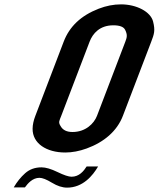

<svg xmlns="http://www.w3.org/2000/svg" viewBox="-20 -854 770 880"><path d="M279 -155C310.7 -155 343.5 -161.2 377.3 -173.5C456.2 -202.2 516.4 -252.8 543.2 -323L673.2 -663C686.5 -697.8 692.2 -713.7 681.6 -755.5C670.3 -800.4 605.7 -834 534.8 -834C500.6 -834 466.4 -827.3 432.1 -814C350.7 -782.3 298.6 -732.8 271.9 -663L142 -323C133.8 -301.7 129.6 -282 129.4 -264C128.6 -196.8 192.9 -155 279 -155ZM257.8 -276C246.1 -294.1 252.1 -300.4 260.7 -323L390.7 -663C405.1 -700.8 437.4 -738 499.3 -738C528.5 -738 546.5 -731.2 553.4 -717.5C565.1 -694.1 561.9 -682.6 554.4 -663L424.5 -323C410.8 -287.3 371.8 -249 312.4 -249C285.8 -249 267.6 -258 257.8 -276ZM160.9 -39C174.3 -39 193.3 -31.5 218 -16.5C242.7 -1.5 265.8 6 287.5 6C359.7 6 405.1 -48.8 429.6 -91H377.1C363.8 -70.1 343.1 -44 307.9 -44C294.5 -44 273.1 -51.2 243.6 -65.5C214 -79.8 189.7 -87 170.5 -87C140.5 -87 115.4 -78 95.2 -60C75 -42 57.6 -20.3 42.9 5H94.1C107.4 -13.2 129.2 -39 160.9 -39Z"/></svg>

Font: Din Kursivschrift
Style: Extended Italic
Weight: 400
Version: Version 1.089